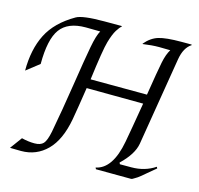

<svg xmlns="http://www.w3.org/2000/svg" viewBox="-118 -867 1028 993"><g transform="rotate(15 396.0 -371.0)"><path d="M320 -750H414L415 -747Q405 -740 391 -717.5Q377 -695 364 -650.5Q351 -606 330 -442L632 -441Q653 -573 662.5 -620Q672 -667 689 -694Q668 -695 629.5 -695Q591 -695 543 -688L542 -690Q573 -727 612 -739Q651 -751 734 -751H788L789 -748Q751 -724 740 -660Q735 -629 706.5 -456.5Q678 -284 662 -186Q652 -128 586 -65L590 -57H651Q723 -57 778 -94L782 -86Q749 -59 737 -48.5Q725 -38 714 -29Q703 -20 697 -16Q691 -12 684 -8Q671 1 665 1Q543 1 477 0L473 -8Q560 -26 588 -177Q600 -241 625 -391L322 -393Q305 -281 294 -219Q273 -104 216.5 -47.5Q160 9 79 9Q76 9 73 9L19 8L66 -56Q102 -47 134.5 -47Q167 -47 182 -63Q197 -79 207 -129Q230 -251 252 -394Q274 -537 286.5 -603Q299 -669 314 -694L239 -695Q237 -695 236 -695Q141 -695 100.5 -639.5Q60 -584 60 -452L-9 -398Q-9 -512 32 -593Q73 -674 172 -731Q205 -750 320 -750Z"/></g></svg>

Font: Felipa
Style: Regular
Weight: 400
Designer: Javier Alcaraz
Foundry: Fontstage
Version: Version 1.001